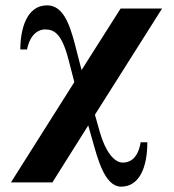

<svg xmlns="http://www.w3.org/2000/svg" viewBox="-20 -493 652 718"><path d="M431 -461 285 -231 260 -328C239 -408 214 -473 156 -473C78 -473 56 -381 56 -308H81C94 -371 129 -383 148 -383C184 -383 211 -366 236 -271L258 -186L21 189H176L310 -24L325 29C344 95 370 205 433 205C500 205 531 135 531 39H506C495 106 460 115 439 115C407 115 374 74 353 0L335 -64L586 -461Z"/></svg>

Font: STIXGeneral
Style: Bold
Weight: 700
Designer: MicroPress Inc., with final additions and corrections provided by Coen Hoffman, Elsevier (retired)
Version: Version 1.1.0